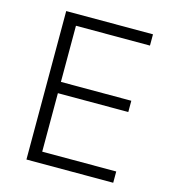

<svg xmlns="http://www.w3.org/2000/svg" viewBox="-105 -785 784 872"><g transform="rotate(15 287.0 -349.0)"><path d="M507 0V-53H159V-328H490V-381H159V-645H507V-698H99V0Z"/></g></svg>

Font: IBM Plex Arabic Light
Style: Regular
Weight: 300
Designer: Mike Abbink, Paul van der Laan, Pieter van Rosmalen, Wael Morcos, Khajak Apelian
Foundry: Bold Monday
Version: Version 1.0